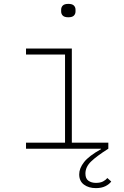

<svg xmlns="http://www.w3.org/2000/svg" viewBox="-20 -766 640 989"><path d="M474 203Q437 203 412.5 185Q388 167 388 132Q388 101 413 69Q438 37 501 2L500 0H114V-31H315V-485H114V-516H350V-31H538V0Q478 38 449 66Q420 94 420 128Q420 154 435.5 165Q451 176 474 176Q497 176 511 168.5Q525 161 533 151L553 169Q543 183 523 193Q503 203 474 203ZM332 -677Q312 -677 303.5 -685.5Q295 -694 295 -707V-716Q295 -729 303.5 -737.5Q312 -746 332 -746Q352 -746 360.5 -737.5Q369 -729 369 -716V-707Q369 -694 360.5 -685.5Q352 -677 332 -677Z"/></svg>

Font: IBM Plex Mono ExtLt
Style: Regular
Weight: 200
Monospace: yes
Designer: Mike Abbink, Paul van der Laan, Pieter van Rosmalen
Foundry: Bold Monday
Version: Version 2.3